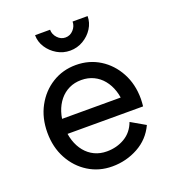

<svg xmlns="http://www.w3.org/2000/svg" viewBox="-133 -826 850 939"><g transform="rotate(-20 292.0 -357.0)"><path d="M85 -293V-214.8H444.3L478.5 -293ZM444.3 -166Q426.3 -117.2 385 -92.8Q343.8 -68.4 292 -68.4Q256.8 -68.4 228.3 -82Q199.7 -95.7 179.2 -120.8Q158.7 -146 147.7 -179.9Q136.7 -213.9 136.7 -253.9Q136.7 -294.4 147.7 -328.1Q158.7 -361.8 179.2 -387Q199.7 -412.1 228.3 -425.8Q256.8 -439.5 292 -439.5Q327.1 -439.5 355.7 -425.8Q384.3 -412.1 404.8 -387Q425.3 -361.8 436.3 -328.1Q447.3 -294.4 447.3 -253.9Q447.3 -243.7 446.5 -234.1Q445.8 -224.6 444.3 -214.8H532.7Q533.7 -224.6 534.4 -234.4Q535.2 -244.1 535.2 -253.9Q535.2 -330.1 502.9 -389.6Q470.7 -449.2 415.8 -483.4Q360.8 -517.6 292 -517.6Q223.6 -517.6 168.5 -483.4Q113.3 -449.2 81.1 -389.6Q48.8 -330.1 48.8 -253.9Q48.8 -177.7 81.1 -118.2Q113.3 -58.6 168.5 -24.4Q223.6 9.8 292 9.8Q364.7 9.8 426.8 -24.2Q488.8 -58.1 519 -123ZM292 -592.8Q328.6 -592.8 359.9 -611.1Q391.1 -629.4 409.9 -658.9Q428.7 -688.5 428.7 -722.7H350.6Q350.6 -698.7 333.5 -679.9Q316.4 -661.1 292 -661.1Q268.1 -661.1 250.7 -679.9Q233.4 -698.7 233.4 -722.7H155.3Q155.3 -688.5 174.3 -658.9Q193.4 -629.4 224.4 -611.1Q255.4 -592.8 292 -592.8Z"/></g></svg>

Font: Giphurs SC
Style: Regular
Weight: 400
Version: Version 0.920